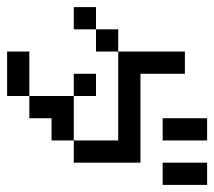

<svg xmlns="http://www.w3.org/2000/svg" viewBox="-51 -551 602 540"><g transform="rotate(90 250.0 -281.0)"><path d="M375 -250V-312.5H437.5V-250ZM375 -187.5V-250H437.5V-187.5ZM375 -312.5V-375H437.5V-312.5ZM187.5 0V-62.5H250V0ZM125 -312.5V-375H187.5V-312.5ZM62.5 -250V-312.5H125V-250ZM187.5 -312.5V-375H250V-312.5ZM250 -312.5V-375H312.5V-312.5ZM312.5 -312.5V-375H375V-312.5ZM125 -375V-437.5H187.5V-375ZM125 -437.5V-500H187.5V-437.5ZM0 -187.5V-250H62.5V-187.5ZM125 0V-62.5H187.5V0ZM250 -125V-187.5H312.5V-125ZM187.5 -187.5V-250H250V-187.5ZM312.5 -125V-187.5H375V-125ZM250 -62.5V-125H312.5V-62.5ZM312.5 -500V-562.5H375V-500ZM312.5 -437.5V-500H375V-437.5ZM437.5 -500V-562.5H500V-500ZM437.5 -437.5V-500H500V-437.5Z"/></g></svg>

Font: AprilSans
Style: Regular
Weight: 400
Designer: typesprite
Version: Version 1.001;PS 001.001;hotconv 1.0.88;makeotf.lib2.5.64775